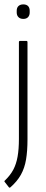

<svg xmlns="http://www.w3.org/2000/svg" viewBox="-23 -668 209 873"><path d="M24 184Q20 187 17 183L-1 160Q-5 156 -1 153Q24 129 37.5 103.5Q51 78 57 44Q63 10 63 -36V-476Q63 -482 68 -482H97Q102 -482 102 -476V-34Q102 18 95.5 57Q89 96 72 126.5Q55 157 24 184ZM83 -582Q69 -582 61 -590Q53 -598 53 -611V-619Q53 -633 61 -640.5Q69 -648 83 -648Q97 -648 104.5 -640.5Q112 -633 112 -619V-611Q112 -598 104.5 -590Q97 -582 83 -582Z"/></svg>

Font: Sofia Sans Condensed ExtraLight
Style: Regular
Weight: 250
Version: Version 4.100